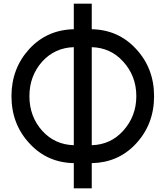

<svg xmlns="http://www.w3.org/2000/svg" viewBox="-20 -870 894 1038"><path d="M476 -615Q578 -612 645 -538Q681 -499 699 -452Q717 -405 717 -350Q717 -241 645 -162Q578 -88 476 -85ZM379 -615V-85Q277 -88 209 -162Q139 -240 139 -350Q139 -460 209 -538Q277 -612 379 -615ZM379 -850V-712Q235 -709 139 -606Q42 -500 42 -350Q42 -199 140 -94Q235 9 379 12V148H476V12Q619 9 713 -91Q813 -197 813 -350Q813 -501 715 -606Q620 -709 476 -712V-850Z"/></svg>

Font: Unageo
Style: Medium
Weight: 500
Designer: Richard Sepsi
Foundry: Richard Sepsi
Version: Version 2.000